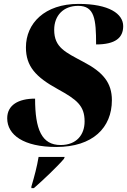

<svg xmlns="http://www.w3.org/2000/svg" viewBox="-20 -744 652 985"><path d="M269 10C456 10 554 -89 554 -230C554 -319 509 -374 407 -427C316 -476 258 -500 258 -591C258 -665 306 -714 381 -714C465 -714 473 -646 473 -516C573 -516 612 -551 612 -610C612 -673 540 -724 383 -724C209 -724 113 -624 113 -501C113 -404 163 -349 276 -287C374 -233 414 -202 414 -121C414 -53 373 0 291 0C194 0 160 -80 160 -238C74 -238 17 -205 17 -137C17 -52 101 10 269 10ZM141 213V221H154C198 183 275 110 308 71L312 61H178C170 110 157 159 141 213Z"/></svg>

Font: Noto Serif Display ExtraBold
Style: Italic
Weight: 800
Italic angle: -12°
Designer: Monotype Design Team
Foundry: Monotype Imaging Inc.
Version: Version 2.009